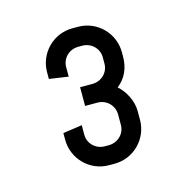

<svg xmlns="http://www.w3.org/2000/svg" viewBox="-63 -765 455 466"><g transform="rotate(-15 164.0 -532.0)"><path d="M258 -447V-469C258 -495 244 -521 226 -537C247 -553 258 -577 258 -606V-617C258 -664 220 -704 171 -704H157C108 -704 70 -664 70 -617V-600L118 -593V-617C118 -639 136 -657 159 -657H169C192 -657 210 -639 210 -617V-601C210 -579 192 -561 169 -561H138V-514H169C192 -514 210 -496 210 -473V-447C210 -425 192 -407 169 -407H159C136 -407 118 -425 118 -447V-471L70 -464V-447C70 -400 108 -360 157 -360H171C220 -360 258 -400 258 -447Z"/></g></svg>

Font: Abel
Style: Regular
Weight: 400
Designer: Matthew Desmond
Foundry: Matthew Desmond
Version: Version 1.002